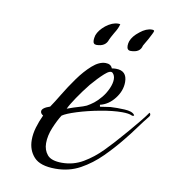

<svg xmlns="http://www.w3.org/2000/svg" viewBox="-55 -436 450 497"><g transform="rotate(10 170.0 -187.0)"><path d="M122 12Q82 12 65.5 -6Q49 -24 49 -51Q49 -67 54 -84Q59 -101 67 -118Q60 -122 60 -128Q60 -137 81 -144Q90 -157 103.5 -179.5Q117 -202 133.5 -225Q150 -248 168 -264Q186 -280 203 -280Q217 -280 221 -269Q225 -270 232 -270Q261 -270 261 -240Q261 -217 245 -196.5Q229 -176 207 -171L208 -166Q208 -166 218 -167.5Q228 -169 235 -170Q252 -171 272 -170Q292 -169 298 -161Q300 -159 297.5 -158Q295 -157 293 -158Q285 -162 267 -162Q243 -162 210.5 -156Q178 -150 151 -141.5Q124 -133 114 -126Q105 -112 96 -90.5Q87 -69 87 -49Q87 -31 97.5 -18.5Q108 -6 136 -6Q166 -6 191.5 -21Q217 -36 239 -58.5Q261 -81 278 -101Q280 -103 292 -117Q304 -131 317.5 -147.5Q331 -164 337 -173Q337 -173 339 -171Q341 -167 338 -163Q325 -147 312 -129Q299 -111 285 -94Q265 -69 240.5 -44.5Q216 -20 187 -4Q158 12 122 12ZM124 -146Q143 -153 154 -156Q165 -159 174 -163Q183 -168 191.5 -174.5Q200 -181 210 -193Q219 -204 225 -217.5Q231 -231 231 -242Q231 -252 225 -258Q219 -264 204 -250.5Q189 -237 172 -217Q156 -197 142.5 -177Q129 -157 124 -146ZM261 -322Q251 -322 251 -334Q251 -337 251.5 -340Q252 -343 253 -346Q258 -360 275 -373Q291 -386 306 -386Q312 -386 312 -383Q311 -379 308 -373.5Q305 -368 301 -360Q297 -353 294 -348Q291 -343 290 -341Q286 -322 261 -322ZM171 -322Q162 -322 162 -333Q162 -336 162.5 -339Q163 -342 164 -346Q169 -360 185 -373Q202 -386 217 -386Q225 -386 222 -383Q221 -379 218.5 -373.5Q216 -368 211 -360Q203 -346 201 -341Q195 -322 171 -322Z"/></g></svg>

Font: Grey Qo
Style: Regular
Weight: 400
Designer: Robert E. Leuschke
Foundry: Robert E. Leuschke
Version: Version 2.010